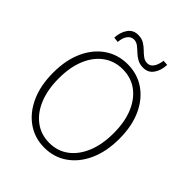

<svg xmlns="http://www.w3.org/2000/svg" viewBox="-253 -1067 1226 1226"><g transform="rotate(45 360.0 -454.0)"><path d="M360 13Q273 13 205.5 -34Q138 -81 99.5 -166Q61 -251 61 -366Q61 -481 99.5 -565Q138 -649 205.5 -695Q273 -741 360 -741Q447 -741 514.5 -695Q582 -649 620.5 -565Q659 -481 659 -366Q659 -251 620.5 -166Q582 -81 514.5 -34Q447 13 360 13ZM360 -31Q435 -31 490.5 -72.5Q546 -114 577 -189Q608 -264 608 -366Q608 -467 577 -541Q546 -615 490.5 -655.5Q435 -696 360 -696Q286 -696 230 -655.5Q174 -615 143 -541Q112 -467 112 -366Q112 -264 143 -189Q174 -114 230 -72.5Q286 -31 360 -31ZM445 -794Q414 -794 391 -807Q368 -820 350.5 -837Q333 -854 315.5 -867.5Q298 -881 276 -881Q251 -881 234 -858.5Q217 -836 214 -796L179 -800Q181 -850 205.5 -885.5Q230 -921 275 -921Q307 -921 329 -907.5Q351 -894 368.5 -876.5Q386 -859 403.5 -846Q421 -833 444 -833Q469 -833 485 -856Q501 -879 506 -918L541 -916Q539 -864 514.5 -829Q490 -794 445 -794Z"/></g></svg>

Font: Noto Sans TC ExtraLight
Style: Regular
Weight: 250
Designer: Ryoko NISHIZUKA  (kana, bopomofo & ideographs); Paul D. Hunt (Latin, Greek & Cyrillic); Sandoll Communications , Soo-you
Foundry: Adobe
Version: Version 2.004-H2;hotconv 1.0.118;makeotfexe 2.5.65603